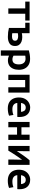

<svg xmlns="http://www.w3.org/2000/svg" viewBox="1963 -2541 763 4729"><g transform="rotate(90 2344.5 -176.5)"><path d="M187 0V-417H19V-524H486V-417H318V0Z M890 11Q826 11 772 4.5Q718 -2 668 -15V-417H540V-524H798V-333Q813 -337 838.5 -340Q864 -343 895 -343Q957 -343 1006 -324Q1055 -305 1084 -265.5Q1113 -226 1113 -164Q1113 -72 1051 -30.5Q989 11 890 11ZM882 -91Q929 -91 956 -109Q983 -127 983 -167Q983 -209 950.5 -225.5Q918 -242 873 -242Q854 -242 832.5 -239.5Q811 -237 798 -234V-97Q810 -94 833 -92.5Q856 -91 882 -91Z M1221 185V-506Q1258 -517 1315 -526.5Q1372 -536 1430 -536Q1514 -536 1574 -502.5Q1634 -469 1666.5 -407.5Q1699 -346 1699 -262Q1699 -181 1672.5 -119.5Q1646 -58 1594.5 -24Q1543 10 1468 10Q1433 10 1403.5 2.5Q1374 -5 1351 -17V185ZM1445 -101Q1508 -101 1537 -142.5Q1566 -184 1566 -259Q1566 -335 1530 -379.5Q1494 -424 1429 -424Q1402 -424 1382.5 -421.5Q1363 -419 1351 -417V-127Q1366 -117 1391.5 -109Q1417 -101 1445 -101Z M1820 0V-524H2261V0H2130V-415H1950V0Z M2654 13Q2560 13 2499.5 -22.5Q2439 -58 2410 -119.5Q2381 -181 2381 -259Q2381 -352 2416.5 -413.5Q2452 -475 2508.5 -506.5Q2565 -538 2628 -538Q2736 -538 2799 -470.5Q2862 -403 2862 -271Q2862 -260 2861 -246Q2860 -232 2859 -221H2516Q2520 -164 2559.5 -132Q2599 -100 2670 -100Q2714 -100 2751.5 -107.5Q2789 -115 2811 -126L2830 -19Q2808 -8 2758.5 2.5Q2709 13 2654 13ZM2516 -313H2735Q2733 -360 2708 -394.5Q2683 -429 2629 -429Q2593 -429 2569 -412.5Q2545 -396 2532.5 -369.5Q2520 -343 2516 -313Z M2984 0V-524H3114V-323H3297V-524H3427V0H3297V-215H3114V0Z M3575 0V-524H3705Q3705 -423 3703 -340Q3701 -257 3701 -211Q3758 -298 3816.5 -380.5Q3875 -463 3928 -524H4040V0H3909Q3909 -68 3910 -134Q3911 -200 3912.5 -253.5Q3914 -307 3914 -338Q3875 -285 3833.5 -224Q3792 -163 3754.5 -104.5Q3717 -46 3690 0Z M4433 13Q4339 13 4278.5 -22.5Q4218 -58 4189 -119.5Q4160 -181 4160 -259Q4160 -352 4195.5 -413.5Q4231 -475 4287.5 -506.5Q4344 -538 4407 -538Q4515 -538 4578 -470.5Q4641 -403 4641 -271Q4641 -260 4640 -246Q4639 -232 4638 -221H4295Q4299 -164 4338.5 -132Q4378 -100 4449 -100Q4493 -100 4530.5 -107.5Q4568 -115 4590 -126L4609 -19Q4587 -8 4537.5 2.5Q4488 13 4433 13ZM4295 -313H4514Q4512 -360 4487 -394.5Q4462 -429 4408 -429Q4372 -429 4348 -412.5Q4324 -396 4311.5 -369.5Q4299 -343 4295 -313Z"/></g></svg>

Font: Ubuntu Sans
Style: Bold
Weight: 700
Designer: Dalton Maag Ltd
Foundry: Dalton Maag Ltd
Version: Version 1.006; ttfautohint (v1.8.4.7-5d5b)